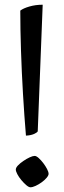

<svg xmlns="http://www.w3.org/2000/svg" viewBox="-20 -788 272 814"><path d="M90 -213Q83 -296 77.5 -389Q72 -482 69 -573.5Q66 -665 66 -743Q79 -753 105 -760.5Q131 -768 161 -768L140 -231Q136 -225 123 -219.5Q110 -214 90 -213ZM109 6Q102 6 91.5 -3Q81 -12 70.5 -24.5Q60 -37 53.5 -49.5Q47 -62 47 -69Q47 -77 56 -86.5Q65 -96 79 -105.5Q93 -115 106 -121Q119 -127 127 -127Q134 -127 144 -118Q154 -109 163.5 -96.5Q173 -84 179.5 -71.5Q186 -59 186 -51Q186 -44 177.5 -34Q169 -24 156.5 -15Q144 -6 131 0Q118 6 109 6Z"/></svg>

Font: Texturina 12pt Light
Style: Regular
Weight: 300
Designer: Guillermo Torres Carreño
Foundry: Omnibus-Type
Version: Version 1.002